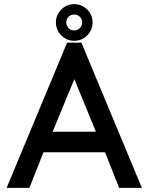

<svg xmlns="http://www.w3.org/2000/svg" viewBox="-20 -906 715 927"><path d="M427 -798Q427 -761 401 -735Q375 -709 338 -709Q302 -709 276 -735Q250 -761 250 -798Q250 -834 276 -860Q302 -886 338 -886Q375 -886 401 -860Q427 -834 427 -798ZM365.5 -770.5Q377 -782 377 -798Q377 -814 365.5 -825Q354 -836 338 -836Q322 -836 311 -825Q300 -814 300 -798Q300 -782 311 -770.5Q322 -759 338 -759Q354 -759 365.5 -770.5ZM665 1H555L487 -171H190L122 1H12L304 -700H373ZM443 -270 339 -524 234 -270Z"/></svg>

Font: Railway
Style: Regular
Weight: 400
Version: 1.000